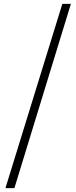

<svg xmlns="http://www.w3.org/2000/svg" viewBox="-20 -792 392 986"><path d="M8 174 300 -772H344L54 174Z"/></svg>

Font: Noto Serif SC ExtraLight
Style: Regular
Weight: 400
Version: Version 2.002-H1;hotconv 1.1.0;makeotfexe 2.6.0